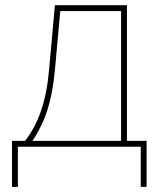

<svg xmlns="http://www.w3.org/2000/svg" viewBox="-20 -561 607 734"><path d="M25.9 153.3V-22.5H75.7Q95.2 -47.4 110.4 -75.9Q125.5 -104.5 137 -137.9Q148.4 -171.4 156 -210Q163.6 -248.5 167.5 -293L189.9 -541H465.3V-22.5H540.5V153.3H518.1V0H48.3V153.3ZM104 -22.5H442.9V-518.6H210.4L189.9 -293Q182.1 -206.1 161.6 -141.8Q141.1 -77.6 104 -22.5Z"/></svg>

Font: Inter 17pt Thin
Style: Regular
Weight: 250
Version: Version 4.001;git-66647c0bb